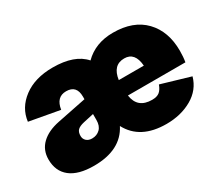

<svg xmlns="http://www.w3.org/2000/svg" viewBox="-99 -721 1073 943"><g transform="rotate(-30 438.0 -250.0)"><path d="M849 -269Q849 -234 844 -206H518Q529 -128 611 -128Q639 -128 653.5 -140Q668 -152 677 -177L840 -129Q821 -62 758.5 -26Q696 10 613 10Q465 10 409 -96Q355 10 202 10Q114 10 68.5 -26Q23 -62 23 -129Q23 -182 59 -216.5Q95 -251 160 -264L324 -297V-312Q324 -376 265 -376Q209 -376 199 -309L28 -340Q37 -414 101 -462Q165 -510 266 -510Q390 -510 445 -447Q508 -510 608 -510Q723 -510 786 -444.5Q849 -379 849 -269ZM517 -294H659Q653 -373 593 -373Q528 -373 517 -294ZM324 -179V-213L265 -200Q239 -194 228 -183Q217 -172 217 -150Q217 -133 229 -122Q241 -111 261 -111Q288 -111 306 -128.5Q324 -146 324 -179Z"/></g></svg>

Font: Elaine Sans ExtraBold
Style: Regular
Weight: 800
Designer: Wei Huang
Foundry: Wei Huang
Version: Version 2.001;December 24, 2019;FontCreator 12.0.0.2547 64-b